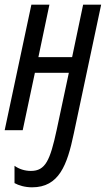

<svg xmlns="http://www.w3.org/2000/svg" viewBox="-20 -556 456 820"><path d="M117 244C232 244 267 149 295 15L412 -536H335L288 -312H144L191 -536H114L0 0H77L129 -245H274L222 -1C194 129 174 174 112 174C86 174 61 166 42 152V226C60 236 87 244 117 244Z"/></svg>

Font: Noto Sans ExtraCondensed
Style: Italic
Weight: 400
Width: 2
Italic angle: -12°
Designer: Monotype Design Team
Foundry: Monotype Imaging Inc.
Version: Version 2.013